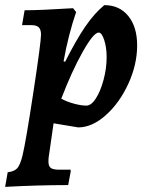

<svg xmlns="http://www.w3.org/2000/svg" viewBox="-49 -493 583 749"><path d="M39 113Q52 59 81.5 -135Q111 -329 111 -358Q111 -378 102 -386.5Q93 -395 73 -395H37L47 -453Q110 -453 236 -461L248 -446Q218 -359 199 -254L205 -252Q249 -339 284.5 -390.5Q320 -442 358 -473Q417 -473 451.5 -430.5Q486 -388 486 -316Q486 -241 451.5 -166Q417 -91 363.5 -43.5Q310 4 256 4L160 -12L141 120Q140 126 140 137Q140 156 149.5 162.5Q159 169 183 169H226L227 175L217 229Q99 229 -29 236L-19 179Q7 176 18.5 163Q30 150 39 113ZM190 -108Q212 -96 240 -88.5Q268 -81 288 -81Q307 -81 325 -109Q343 -137 355 -181.5Q367 -226 367 -270Q367 -308 357.5 -337Q348 -366 336 -366Q316 -366 273.5 -290.5Q231 -215 190 -108Z"/></svg>

Font: Alegreya
Style: Bold Italic
Weight: 700
Italic angle: -7°
Designer: Juan Pablo del Peral
Foundry: Huerta Tipografica
Version: Version 2.007; ttfautohint (v1.6)